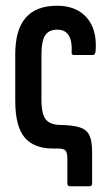

<svg xmlns="http://www.w3.org/2000/svg" viewBox="-20 -516 384 667"><path d="M222 131Q214 131 214 120V36Q214 15 208 7.5Q202 0 182 0H164Q98 0 65.5 -38.5Q33 -77 33 -166V-328Q33 -412 69 -454Q105 -496 178 -496Q224 -496 255.5 -476.5Q287 -457 301.5 -422Q316 -387 312 -338Q311 -325 302 -325H236Q232 -325 230 -328Q228 -331 229 -335Q231 -374 218.5 -393.5Q206 -413 179 -413Q150 -413 137 -393.5Q124 -374 124 -326V-170Q124 -119 139.5 -100.5Q155 -82 191 -82Q235 -81 258.5 -73Q282 -65 291 -45Q300 -25 300 11V120Q300 131 292 131Z"/></svg>

Font: Sofia Sans Extra Condensed SemiBold
Style: Regular
Weight: 600
Designer: Botio Nikoltchev, Ani Petrova
Foundry: lettersoup
Version: Version 4.101